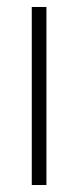

<svg xmlns="http://www.w3.org/2000/svg" viewBox="-20 -530 224 550"><path d="M71 0V-510H113V0Z"/></svg>

Font: Saira Condensed ExtraLight
Style: Regular
Weight: 250
Width: 3
Designer: Hector Gatti with collaboration of the Omnibus-Type team
Foundry: Omnibus-Type
Version: Version 1.101